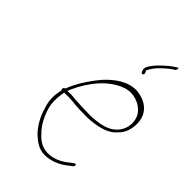

<svg xmlns="http://www.w3.org/2000/svg" viewBox="-214 -774 874 874"><g transform="rotate(45 222.5 -337.5)"><path d="M91 -254C90 -250 92 -247 94 -244L93 -239C83 -194 88 -163 98 -134C110 -91 130 -56 157 -27C182 -4 208 18 248 18C289 18 329 -1 355 -22L377 -39C378 -40 380 -42 380 -44C381 -50 379 -53 375 -53C373 -53 370 -52 368 -50L347 -34C322 -14 290 2 252 2C214 2 187 -19 168 -41C142 -67 124 -101 111 -142C103 -170 102 -198 108 -235L110 -246H118C132 -247 148 -246 163 -245C193 -241 230 -240 266 -240C317 -243 372 -252 403 -283C424 -304 436 -317 443 -354C456 -433 410 -478 341 -486C281 -490 228 -451 188 -406C158 -370 128 -327 105 -275V-273L104 -272L102 -265C97 -262 92 -259 91 -254ZM115 -261 120 -275C158 -360 217 -430 290 -455C339 -471 385 -450 409 -422C426 -402 439 -358 414 -316C382 -264 320 -259 270 -256C237 -256 197 -258 167 -260C152 -262 139 -263 126 -262ZM292 -567C293 -564 295 -557 300 -557C305 -557 307 -560 308 -564C309 -569 305 -576 302 -581C307 -592 312 -600 319 -609C332 -628 368 -660 384 -670L395 -677C401 -683 402 -698 394 -692L379 -682C363 -672 324 -637 310 -619C293 -597 284 -582 292 -567ZM266 -240Z"/></g></svg>

Font: Stray Cat
Style: ExLtCnObl
Weight: 200
Version: Version 1.0